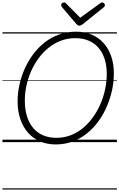

<svg xmlns="http://www.w3.org/2000/svg" viewBox="-20 -1162 976 1570"><path d="M436 19Q365 19 308 -5.5Q251 -30 210 -76Q169 -122 146.5 -187Q124 -252 124 -335Q124 -400 138.5 -467Q153 -534 181 -597.5Q209 -661 250 -716.5Q291 -772 344 -814Q397 -856 462 -879.5Q527 -903 602 -903Q672 -903 729 -879Q786 -855 826.5 -810.5Q867 -766 889 -702.5Q911 -639 911 -561Q911 -494 896.5 -426Q882 -358 854 -292.5Q826 -227 785 -170.5Q744 -114 691.5 -71.5Q639 -29 574.5 -5Q510 19 436 19ZM441 -35Q505 -35 560.5 -57Q616 -79 661.5 -117.5Q707 -156 743 -207Q779 -258 803.5 -316.5Q828 -375 840.5 -436.5Q853 -498 853 -557Q853 -627 835 -681.5Q817 -736 783.5 -773.5Q750 -811 703 -830.5Q656 -850 596 -850Q533 -850 477.5 -829Q422 -808 376 -770.5Q330 -733 294 -683.5Q258 -634 233 -576.5Q208 -519 195.5 -458.5Q183 -398 183 -339Q183 -266 201 -209.5Q219 -153 252.5 -114Q286 -75 333.5 -55Q381 -35 441 -35ZM815 -1142Q824 -1142 831 -1135Q838 -1128 838 -1120Q838 -1115 836 -1111.5Q834 -1108 830 -1104L658 -965Q649 -959 642.5 -955.5Q636 -952 628 -952Q621 -952 615.5 -956Q610 -960 604 -966L485 -1106Q483 -1111 481.5 -1114.5Q480 -1118 480 -1121Q480 -1131 488.5 -1136.5Q497 -1142 504 -1142Q511 -1142 514.5 -1139.5Q518 -1137 522 -1132L636 -1017L795 -1132Q802 -1137 806 -1139.5Q810 -1142 815 -1142ZM0 378H936V388H0ZM0 -20H936V0H0ZM0 -505H936V-500H0ZM0 -898H936V-888H0Z"/></svg>

Font: Playwrite DE SAS Guides
Style: Regular
Weight: 400
Designer: Veronika Burian, José Scaglione
Foundry: TypeTogether
Version: Version 1.003